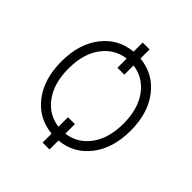

<svg xmlns="http://www.w3.org/2000/svg" viewBox="-239 -980 1232 1232"><g transform="rotate(45 377.0 -364.0)"><path d="M408.7 -818.4V-735.8Q535.6 -724.1 613.8 -623.3Q691.9 -522.5 691.9 -363.8Q691.9 -205.1 613.8 -104.2Q535.6 -3.4 408.7 8.3V89.4H346.2V8.3Q219.2 -3.4 141.1 -104Q63 -204.6 63 -363.8Q63 -522.9 141.1 -623.5Q219.2 -724.1 346.2 -735.8V-818.4ZM408.7 -140.6V-54.2Q506.3 -66.4 566.9 -148.7Q627.4 -231 627.4 -363.8Q627 -496.6 566.7 -578.6Q506.3 -660.6 408.7 -672.9V-589.4H346.2V-672.9Q248.5 -660.6 188 -578.9Q127.4 -497.1 127.4 -363.8Q127.4 -231.4 187.7 -148.9Q248 -66.4 346.2 -54.2V-140.6Z"/></g></svg>

Font: Interop Light
Style: Regular
Weight: 300
Designer: Rasmus Andersson, Google, Jang Haemin
Foundry: jhaemin
Version: Version 1.007